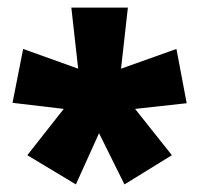

<svg xmlns="http://www.w3.org/2000/svg" viewBox="-20 -782 524 506"><path d="M317 -762 299 -601 445 -653 472 -510 336 -495 433 -373 308 -296 241 -431 180 -296 52 -373 148 -495 13 -511 41 -653 186 -601 168 -762Z"/></svg>

Font: Noto Sans Display SemiCondensed Black
Style: Regular
Weight: 900
Width: 4
Designer: Monotype Design Team
Foundry: Monotype Imaging Inc.
Version: Version 1.900